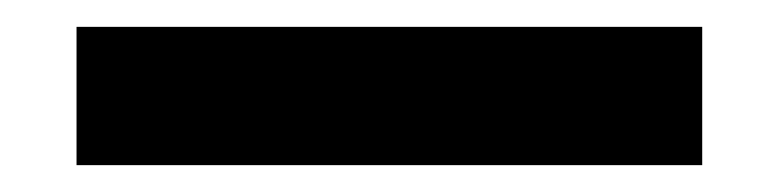

<svg xmlns="http://www.w3.org/2000/svg" viewBox="-20 -123 581 143"><path d="M37 0H503V-103H37Z"/></svg>

Font: Vanilla Cream ExtraBold
Style: Regular
Weight: 800
Designer: Jeremy Tribby, Jinavaṁso
Foundry: Tribby Type
Version: Version 1.422;Glyphs 3.1.2 (3151)